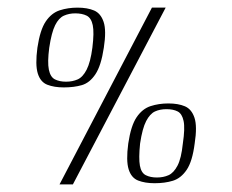

<svg xmlns="http://www.w3.org/2000/svg" viewBox="-20 -480 608 503"><path d="M414 -460 171 3H136L378 -460ZM490 -104Q484 -57 469 -35Q454 -13 433 -6.5Q412 0 385 0Q360 0 342 -7Q324 -14 317 -36.5Q310 -59 316 -104Q323 -151 338 -173Q353 -195 374.5 -202Q396 -209 421 -209Q447 -209 464.5 -201.5Q482 -194 489.5 -171.5Q497 -149 490 -104ZM459 -104Q465 -144 461 -163Q457 -182 445.5 -188Q434 -194 416 -194Q399 -194 386 -188Q373 -182 363 -163Q353 -144 347 -104Q343 -65 346.5 -46Q350 -27 362 -21Q374 -15 391 -15Q408 -15 421.5 -21Q435 -27 445 -46Q455 -65 459 -104ZM252 -355Q245 -308 230 -285.5Q215 -263 194.5 -257Q174 -251 147 -251Q122 -251 104 -258Q86 -265 79 -287.5Q72 -310 78 -355Q85 -402 100 -424Q115 -446 136.5 -453Q158 -460 183 -460Q209 -460 226.5 -452.5Q244 -445 251.5 -422.5Q259 -400 252 -355ZM222 -355Q227 -395 223 -414Q219 -433 207 -439Q195 -445 177 -445Q161 -445 147.5 -439Q134 -433 124.5 -414Q115 -395 109 -355Q104 -317 108 -297.5Q112 -278 124 -272Q136 -266 153 -266Q170 -266 183.5 -272Q197 -278 207 -297.5Q217 -317 222 -355Z"/></svg>

Font: Genos Light
Style: Italic
Weight: 300
Italic angle: -8°
Designer: Robert E. Leuschke
Foundry: Robert E. Leuschke
Version: Version 1.010